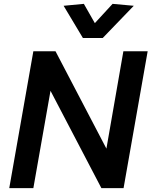

<svg xmlns="http://www.w3.org/2000/svg" viewBox="-20 -976 786 996"><path d="M620 -710H746L621 0H506L242 -505L153 0H28L153 -710H268L532 -205ZM410 -779 310 -946 415 -956 472 -856 564 -956 674 -946 513 -779Z"/></svg>

Font: Livvic SemiBold
Style: Italic
Weight: 600
Italic angle: -10°
Designer: Jacques Le Bailly, Baron von Fonthausen
Version: Version 1.001; ttfautohint (v1.8.2)